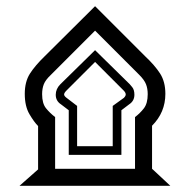

<svg xmlns="http://www.w3.org/2000/svg" viewBox="-20 -601 613 620"><path d="M471 -195V-56L530 -1H43L103 -54V-194Q90 -207 75 -232.5Q60 -258 60 -298Q60 -337 76.5 -363Q93 -389 125 -420L287 -581L448 -420Q480 -390 497 -363.5Q514 -337 514 -298Q514 -238 471 -195ZM430 -359 287 -502 144 -359Q127 -343 121.5 -329Q116 -315 116 -297Q116 -267 128.5 -251.5Q141 -236 158 -223V-56H416V-223Q432 -235 444.5 -251Q457 -267 457 -297Q457 -315 451.5 -329Q446 -343 430 -359ZM397 -264 372 -245V-101H202V-245L177 -264Q160 -275 160 -295Q160 -314 175 -329L287 -439L399 -329Q400 -328 407 -319.5Q414 -311 414 -295Q414 -275 397 -264ZM379 -309 287 -401 195 -309Q187 -301 187 -296Q187 -291 195 -285L229 -259V-129H344V-259L380 -285Q386 -291 386 -296Q386 -302 379 -309Z"/></svg>

Font: Mirza Medium
Style: Regular
Weight: 500
Designer: Arabic design by Kourosh Beigpour, Latin design by Eduardo Tunni, engineering by Lasse Fister
Version: Version 1.0010g